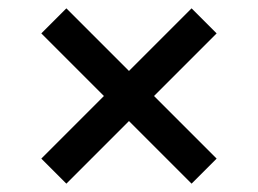

<svg xmlns="http://www.w3.org/2000/svg" viewBox="-20 -565 618 460"><path d="M79 -185 229 -335 79 -485 139 -545 289 -395 439 -545 499 -485 349 -335 499 -185 439 -125 289 -275 139 -125Z"/></svg>

Font: Oxanium Medium
Style: Regular
Weight: 500
Designer: Severin Meyer
Version: Version 1.001